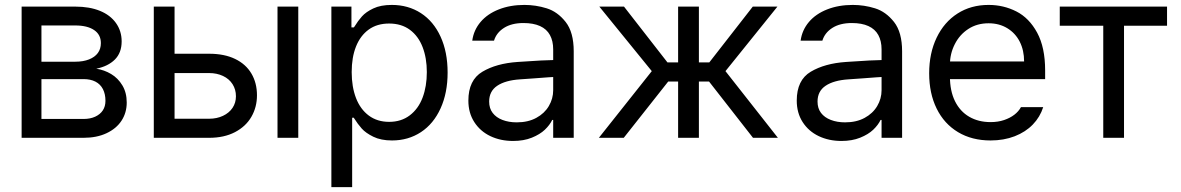

<svg xmlns="http://www.w3.org/2000/svg" viewBox="-20 -557 4773 776"><path d="M67.4 -530.3H284.2Q341.8 -530.3 383.8 -513.2Q425.8 -496.1 448.7 -463.9Q471.7 -431.6 471.7 -389.6Q471.7 -343.8 444.3 -316.4Q417 -289.1 369.1 -279.3Q401.4 -274.4 429.2 -257.8Q457 -241.2 474.6 -211.9Q492.2 -182.6 492.2 -142.6Q492.2 -101.6 471.2 -69.3Q450.2 -37.1 410.6 -18.6Q371.1 0 317.4 0H67.4ZM406.2 -149.4Q406.2 -176.8 396 -196.8Q385.7 -216.8 365.7 -227.1Q345.7 -237.3 317.4 -237.3H147.5V-76.2H317.4Q344.7 -76.2 364.7 -85.4Q384.8 -94.7 395.5 -110.8Q406.2 -127 406.2 -149.4ZM387.7 -382.8Q387.7 -417 360.4 -435.5Q333 -454.1 284.2 -454.1H147.5V-307.6H284.2Q316.4 -307.6 339.8 -316.9Q363.3 -326.2 375.5 -342.8Q387.7 -359.4 387.7 -382.8Z M1018.6 -171.9Q1018.6 -124 996.1 -85Q973.6 -45.9 929.7 -22.9Q885.7 0 825.2 0H601.6V-530.3H685.5V-77.1H825.2Q856.4 -77.1 881.3 -88.9Q906.2 -100.6 919.9 -121.1Q933.6 -141.6 933.6 -168Q933.6 -195.3 919.9 -216.8Q906.2 -238.3 881.3 -250Q856.4 -261.7 825.2 -261.7H671.9V-339.8H825.2Q886.7 -339.8 930.2 -318.8Q973.6 -297.9 996.1 -259.8Q1018.6 -221.7 1018.6 -171.9ZM1101.6 -530.3H1185.5V0H1101.6Z M1319.3 -530.3H1400.4V-446.3H1410.2L1413.1 -450.2Q1426.8 -472.7 1442.9 -490.7Q1459 -508.8 1488.8 -522.9Q1518.6 -537.1 1563.5 -537.1Q1629.9 -537.1 1681.2 -503.9Q1732.4 -470.7 1760.7 -408.7Q1789.1 -346.7 1789.1 -263.7Q1789.1 -181.6 1760.7 -119.1Q1732.4 -56.6 1681.2 -22.9Q1629.9 10.7 1564.5 10.7Q1519.5 10.7 1488.8 -4.4Q1458 -19.5 1441.9 -37.6Q1425.8 -55.7 1411.1 -79.1L1410.2 -81.1H1403.3V199.2H1319.3ZM1552.7 -64.5Q1601.6 -64.5 1636.2 -90.8Q1670.9 -117.2 1688 -162.6Q1705.1 -208 1705.1 -265.6Q1705.1 -322.3 1688 -366.7Q1670.9 -411.1 1636.7 -436.5Q1602.5 -461.9 1552.7 -461.9Q1503.9 -461.9 1470.2 -437.5Q1436.5 -413.1 1418.9 -369.1Q1401.4 -325.2 1401.4 -265.6Q1401.4 -206.1 1418.9 -160.6Q1436.5 -115.2 1470.7 -89.8Q1504.9 -64.5 1552.7 -64.5Z M2137.7 -240.2 2082 -236.3Q2022.5 -232.4 1989.7 -210.4Q1957 -188.5 1957 -146.5Q1957 -119.1 1971.2 -100.6Q1985.4 -82 2010.7 -72.3Q2036.1 -62.5 2068.4 -62.5Q2114.3 -62.5 2147.5 -80.6Q2180.7 -98.6 2198.2 -128.4Q2215.8 -158.2 2215.8 -192.4V-357.4Q2215.8 -391.6 2202.6 -415.5Q2189.5 -439.5 2162.6 -451.7Q2135.7 -463.9 2095.7 -463.9Q2047.9 -463.9 2017.1 -444.3Q1986.3 -424.8 1976.6 -392.6H1888.7Q1894.5 -435.5 1922.4 -468.3Q1950.2 -501 1996.1 -519Q2042 -537.1 2099.6 -537.1Q2145.5 -537.1 2189.5 -523.4Q2233.4 -509.8 2266.1 -468.3Q2298.8 -426.8 2298.8 -349.6V0H2215.8V-72.3H2211.9Q2202.1 -51.8 2182.1 -32.7Q2162.1 -13.7 2129.4 -0.5Q2096.7 12.7 2053.7 12.7Q2002.9 12.7 1961.9 -6.8Q1920.9 -26.4 1897 -63.5Q1873 -100.6 1873 -150.4Q1873 -233.4 1929.7 -267.1Q1986.3 -300.8 2072.3 -306.6Q2082 -307.6 2166 -312.5L2221.7 -314.5L2222.7 -246.1Q2213.9 -246.1 2137.7 -240.2Z M2614.3 -269.5 2402.3 -530.3H2502L2677.7 -304.7H2720.7V-530.3H2804.7V-304.7H2846.7L3022.5 -530.3H3122.1L2912.1 -269.5L3124 0H3023.4L2845.7 -227.5H2804.7V0H2720.7V-227.5H2680.7L2501 0H2400.4Z M3464.8 -240.2 3409.2 -236.3Q3349.6 -232.4 3316.9 -210.4Q3284.2 -188.5 3284.2 -146.5Q3284.2 -119.1 3298.3 -100.6Q3312.5 -82 3337.9 -72.3Q3363.3 -62.5 3395.5 -62.5Q3441.4 -62.5 3474.6 -80.6Q3507.8 -98.6 3525.4 -128.4Q3543 -158.2 3543 -192.4V-357.4Q3543 -391.6 3529.8 -415.5Q3516.6 -439.5 3489.7 -451.7Q3462.9 -463.9 3422.9 -463.9Q3375 -463.9 3344.2 -444.3Q3313.5 -424.8 3303.7 -392.6H3215.8Q3221.7 -435.5 3249.5 -468.3Q3277.3 -501 3323.2 -519Q3369.1 -537.1 3426.8 -537.1Q3472.7 -537.1 3516.6 -523.4Q3560.5 -509.8 3593.3 -468.3Q3626 -426.8 3626 -349.6V0H3543V-72.3H3539.1Q3529.3 -51.8 3509.3 -32.7Q3489.3 -13.7 3456.5 -0.5Q3423.8 12.7 3380.9 12.7Q3330.1 12.7 3289.1 -6.8Q3248 -26.4 3224.1 -63.5Q3200.2 -100.6 3200.2 -150.4Q3200.2 -233.4 3256.8 -267.1Q3313.5 -300.8 3399.4 -306.6Q3409.2 -307.6 3493.2 -312.5L3548.8 -314.5L3549.8 -246.1Q3541 -246.1 3464.8 -240.2Z M3735.4 -260.7Q3735.4 -341.8 3765.6 -404.8Q3795.9 -467.8 3850.1 -502.4Q3904.3 -537.1 3975.6 -537.1Q4036.1 -537.1 4087.9 -510.7Q4139.6 -484.4 4171.9 -424.8Q4204.1 -365.2 4204.1 -272.5V-237.3H3793.9V-308.6H4119.1Q4119.1 -353.5 4101.6 -388.2Q4084 -422.9 4051.3 -442.9Q4018.6 -462.9 3975.6 -462.9Q3928.7 -462.9 3893.6 -439.9Q3858.4 -417 3838.9 -378.4Q3819.3 -339.8 3819.3 -295.9V-248Q3819.3 -189.5 3839.8 -147.9Q3860.4 -106.4 3897.5 -85Q3934.6 -63.5 3983.4 -63.5Q4013.7 -63.5 4038.1 -71.8Q4062.5 -80.1 4079.6 -93.3Q4096.7 -106.4 4106.4 -124H4196.3Q4183.6 -84 4154.3 -53.7Q4125 -23.4 4081.1 -6.3Q4037.1 10.7 3983.4 10.7Q3908.2 10.7 3852.1 -22.9Q3795.9 -56.6 3765.6 -118.2Q3735.4 -179.7 3735.4 -260.7Z M4263.2 -530.3H4696.8V-453.1H4522.9V0H4439V-453.1H4263.2Z"/></svg>

Font: Pretendard JP Variable
Style: Regular
Weight: 400
Designer: Base glyphs from Inter by Rasmus Andersson; Hangul glyphs from Noto Sans CJK(Source Han Sans) by Jang Soo-young and Kang
Foundry: Kil Hyung-jin
Version: Version 1.307;Glyphs 3.2 (3192)